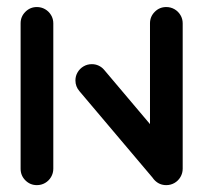

<svg xmlns="http://www.w3.org/2000/svg" viewBox="-20 -539 591 559"><path d="M87.4 0Q67.8 0 53.9 -13.9Q40 -27.8 40 -47.8V-471.1Q40 -490.7 53.9 -504.6Q67.8 -518.5 87.4 -518.5Q100.4 -518.5 111.3 -512.2Q122.2 -505.9 128.7 -495Q135.2 -484.1 135.2 -471.1V-47.8Q135.2 -34.8 128.7 -23.7Q122.2 -12.6 111.3 -6.3Q100.4 0 87.4 0ZM199.6 -304.8Q199.6 -317.8 206.1 -328.7Q212.6 -339.6 223.5 -345.9Q234.4 -352.2 247.4 -352.2Q257.8 -352.2 267 -348Q276.3 -343.7 283 -335.9L503.3 -75.2L431.9 -12.6L211.5 -273.3Q199.6 -287 199.6 -304.8ZM464.1 0Q444.4 0 430.6 -13.9Q416.7 -27.8 416.7 -47.8V-471.1Q416.7 -490.7 430.6 -504.6Q444.4 -518.5 464.1 -518.5Q477 -518.5 488 -512.2Q498.9 -505.9 505.4 -495Q511.9 -484.1 511.9 -471.1V-47.8Q511.9 -34.8 505.4 -23.7Q498.9 -12.6 488 -6.3Q477 0 464.1 0Z"/></svg>

Font: 26F Galaxy Hebrew Extra Bold
Style: Regular
Weight: 800
Designer: C₂₉H₂₅N₃O₅
Version: Version 1.000